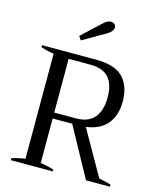

<svg xmlns="http://www.w3.org/2000/svg" viewBox="-135 -1033 937 1128"><g transform="rotate(15 334.0 -469.0)"><path d="M255 -786C255 -786 397 -868 397 -868C418 -881 429 -896 429 -911C429 -918 426 -925 421 -930C416 -935 408 -938 398 -938C383 -938 368 -930 353 -915C353 -915 239 -809 239 -809C239 -809 255 -786 255 -786ZM643 -12C628 -18 604 -24 570 -30C570 -30 415 -303 415 -303C471 -310 514 -331 543 -366C572 -401 586 -446 586 -502C586 -565 569 -613 536 -648C502 -683 447 -700 371 -700C371 -700 42 -700 42 -700C42 -700 42 -688 42 -688C67 -679 93 -673 121 -669C121 -669 121 -30 121 -30C110 -29 96 -26 81 -23C66 -20 52 -16 40 -12C40 -12 40 0 40 0C40 0 295 0 295 0C295 0 295 -11 295 -11C267 -20 240 -26 214 -30C214 -30 214 -300 214 -300C214 -300 333 -300 333 -300C333 -300 497 0 497 0C497 0 643 0 643 0C643 0 643 -12 643 -12ZM214 -336C214 -336 214 -663 214 -663C214 -663 345 -663 345 -663C396 -663 434 -650 458 -623C482 -596 494 -556 494 -503C494 -450 482 -409 458 -380C434 -351 396 -336 345 -336C345 -336 214 -336 214 -336Z"/></g></svg>

Font: BUSH 25 TRIRONG
Style: Regular
Weight: 400
Designer: Katatrad Team
Foundry: CadsonDemak